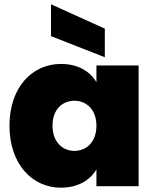

<svg xmlns="http://www.w3.org/2000/svg" viewBox="-20 -865 720 892"><path d="M217 -697 467 -599V-732L217 -845ZM263 -568C130 -568 24 -460 24 -281C24 -102 130 7 263 7C342 7 399 -28 428 -78V0H624V-561H428V-483C399 -533 343 -568 263 -568ZM326 -397C381 -397 428 -356 428 -281C428 -205 381 -164 326 -164C270 -164 224 -206 224 -281C224 -357 270 -397 326 -397Z"/></svg>

Font: Poppins STUK1
Style: Regular
Weight: 400
Designer: Jonny Pinhorn (original), Sammy Jo Hughes (modified version)
Foundry: Type Mafia
Version: Version 1.002;hotconv 1.0.109;makeotfexe 2.5.65596